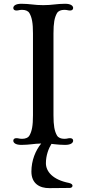

<svg xmlns="http://www.w3.org/2000/svg" viewBox="-20 -766 457 1015"><path d="M50.3 -22.5C50.3 -12.2 60.1 0 93.3 0C112.3 0 135.3 -2 147 -3.4C159.2 -5.4 181.2 -6.8 197.8 -7.3C167.5 29.8 146 82.5 146 141.1C146 205.1 190.4 229 240.7 228.5L349.1 227.5C357.4 227.5 363.3 222.2 363.3 216.3C363.3 210.4 359.9 205.1 345.2 201.2C257.8 184.1 222.7 140.1 222.7 96.7C222.7 55.7 236.8 19 252 -5.4C258.8 -4.9 265.1 -3.9 270 -3.4C281.7 -2 304.7 0 323.7 0C356.9 0 366.7 -12.2 366.7 -22.5C366.7 -30.3 360.8 -35.6 350.6 -35.6C344.2 -35.6 340.3 -34.7 335.9 -33.7C332 -32.7 327.1 -32.2 319.3 -32.2C303.2 -32.2 288.1 -37.6 281.2 -49.8C268.1 -72.8 262.7 -101.6 262.7 -156.7V-589.4C262.7 -644.5 268.1 -673.3 281.2 -696.3C288.1 -708.5 303.2 -713.9 319.3 -713.9C327.1 -713.9 332 -713.4 335.9 -712.4C340.3 -711.4 344.2 -710.4 350.6 -710.4C360.8 -710.4 366.7 -715.8 366.7 -723.6C366.7 -733.9 356.9 -746.1 323.7 -746.1C304.7 -746.1 281.7 -744.1 270 -742.7C254.9 -740.2 225.1 -738.8 208.5 -738.8C191.9 -738.8 162.1 -740.2 147 -742.7C135.3 -744.1 112.3 -746.1 93.3 -746.1C60.1 -746.1 50.3 -733.9 50.3 -723.6C50.3 -715.8 56.2 -710.4 66.4 -710.4C72.8 -710.4 76.7 -711.4 81.1 -712.4C85 -713.4 89.8 -713.9 97.7 -713.9C113.8 -713.9 128.9 -708.5 135.7 -696.3C148.9 -673.3 154.3 -644.5 154.3 -589.4V-156.7C154.3 -101.6 148.9 -72.8 135.7 -49.8C128.9 -37.6 113.8 -32.2 97.7 -32.2C89.8 -32.2 85 -32.7 81.1 -33.7C76.7 -34.7 72.8 -35.6 66.4 -35.6C56.2 -35.6 50.3 -30.3 50.3 -22.5Z"/></svg>

Font: Stoke
Style: Light
Weight: 300
Designer: Nicole Fally
Foundry: Nicole Fally
Version: Version 1.001